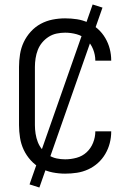

<svg xmlns="http://www.w3.org/2000/svg" viewBox="-20 -764 590 858"><path d="M271 12Q243 12 215 6.5Q187 1 162 -12.5Q137 -26 117.5 -47.5Q98 -69 86 -94.5Q74 -120 69.5 -148.5Q65 -177 65 -205V-465Q65 -493 69.5 -521.5Q74 -550 86 -575.5Q98 -601 117.5 -622.5Q137 -644 162 -657.5Q187 -671 215 -676.5Q243 -682 271 -682Q298 -682 324 -678Q350 -674 374 -663Q398 -652 417.5 -634.5Q437 -617 450.5 -594Q464 -571 470.5 -545.5Q477 -520 477 -494V-493H406Q406 -519 396 -544Q386 -569 367 -586.5Q348 -604 322.5 -611Q297 -618 271 -618Q252 -618 233 -614Q214 -610 197.5 -599.5Q181 -589 168.5 -574Q156 -559 149 -541Q142 -523 139 -503.5Q136 -484 136 -465V-205Q136 -186 139 -166.5Q142 -147 149 -129Q156 -111 168.5 -96Q181 -81 197.5 -70.5Q214 -60 233 -56Q252 -52 271 -52Q297 -52 322.5 -59Q348 -66 367 -83.5Q386 -101 396 -126Q406 -151 406 -177H477V-176Q477 -150 470.5 -124.5Q464 -99 450.5 -76Q437 -53 417.5 -35.5Q398 -18 374 -7Q350 4 324 8Q298 12 271 12ZM156 74 112 60 394 -744 438 -730Z"/></svg>

Font: Lode
Style: Regular
Weight: 400
Monospace: yes
Designer: Belleve Invis
Foundry: Belleve Invis
Version: Version 29.2.0; ttfautohint (v1.8.3)